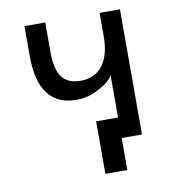

<svg xmlns="http://www.w3.org/2000/svg" viewBox="-78 -618 757 828"><g transform="rotate(-10 300.0 -204.0)"><path d="M317 -90H413V-276Q400 -251 370 -234Q370 -234 366.5 -231.5Q363 -229 348 -221Q306 -197 251 -196Q84 -196 84 -417V-548H175V-417Q175 -343 200.5 -308.5Q226 -274 281 -274Q345 -274 379 -318.5Q413 -363 413 -447V-548H502V0H413V140H317Z"/></g></svg>

Font: PlemolJP35 Console
Style: Regular
Weight: 400
Version: v2.0.3; ttfautohint (v1.8.4.7-5d5b-dirty) -l 6 -r 45 -G 200 